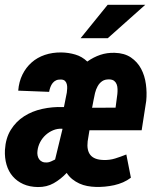

<svg xmlns="http://www.w3.org/2000/svg" viewBox="-24 -753 631 783"><path d="M366.7 9.3Q349.1 8.8 332 5.6Q314.9 2.4 299.6 -4.6Q284.2 -11.7 271 -22.2Q257.8 -32.7 248 -47.9Q223.6 -22 195.1 -5.9Q166.5 10.3 130.4 9.8Q96.7 9.3 71 -2.2Q45.4 -13.7 28.1 -33.7Q10.7 -53.7 2.7 -81.3Q-5.4 -108.9 -3.9 -141.1Q-1 -189.5 20 -223.4Q41 -257.3 74 -278.6Q106.9 -299.8 148.2 -308.8Q189.5 -317.9 232.9 -316.4H236.8L248.5 -375.5Q249.5 -383.3 250 -392.3Q250.5 -401.4 248.5 -409.4Q246.6 -417.5 241.2 -422.9Q235.8 -428.2 225.1 -428.7Q212.9 -429.2 204.6 -425.3Q196.3 -421.4 190.7 -414.3Q185.1 -407.2 181.6 -397.9Q178.2 -388.7 176.3 -378.4L50.3 -383.3Q53.2 -419.9 67.6 -449Q82 -478 105 -498.3Q127.9 -518.6 158.9 -529.1Q189.9 -539.6 226.6 -539.1Q255.9 -538.6 283.2 -530.5Q310.5 -522.5 332 -502Q357.4 -520 385 -529.3Q412.6 -538.6 443.8 -537.6Q483.4 -536.6 510 -518.6Q536.6 -500.5 551.5 -472.4Q566.4 -444.3 571 -409.7Q575.7 -375 572.3 -341.3L553.7 -221.7H340.8L333.5 -176.8Q329.1 -140.1 344.7 -120.8Q360.4 -101.6 397.5 -100.6Q422.9 -99.6 445.6 -106.7Q468.3 -113.8 491.2 -123L509.8 -28.3Q495.1 -17.1 477.8 -9.5Q460.4 -2 441.7 2.2Q422.9 6.3 403.6 8.1Q384.3 9.8 366.7 9.3ZM351.6 -313.5 447.3 -314 454.6 -369.6Q455.6 -379.4 455.3 -389.9Q455.1 -400.4 451.9 -408.9Q448.7 -417.5 441.7 -423.1Q434.6 -428.7 421.9 -429.2Q403.8 -429.7 392.6 -421.9Q381.3 -414.1 374.3 -401.4Q367.2 -388.7 363.5 -373.5Q359.9 -358.4 357.4 -344.2ZM167 -90.3Q176.3 -90.8 184.3 -94.7Q192.4 -98.6 200.7 -102.5L231 -227.5L229 -228Q210 -229 192.9 -221.9Q175.8 -214.8 162.1 -202.4Q148.4 -189.9 139.6 -173.1Q130.9 -156.2 128.9 -138.2Q127.4 -128.4 129.2 -119.4Q130.9 -110.4 135.5 -103.8Q140.1 -97.2 147.9 -93.5Q155.8 -89.8 167 -90.3ZM415 -733.4H568.4L415.5 -597.2H304.7Z"/></svg>

Font: Roboto Mono
Style: Bold Italic
Weight: 700
Designer: Google
Version: Version 2.000985; 2015; ttfautohint (v1.3)